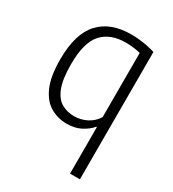

<svg xmlns="http://www.w3.org/2000/svg" viewBox="-186 -653 882 977"><g transform="rotate(30 255.5 -165.0)"><path d="M379.5 220V-53H375.5Q354.5 -27.5 319.2 -9.2Q284 9 237 9Q185.5 9 141.8 -16Q98 -41 71.8 -99.8Q45.5 -158.5 45.5 -259.5Q45.5 -409 110.2 -479.2Q175 -549.5 296.5 -549.5Q320 -549.5 345.2 -546.8Q370.5 -544 394.2 -539.2Q418 -534.5 437.5 -528V220ZM251 -43Q288 -43 323 -60.2Q358 -77.5 379.5 -112V-489Q363 -493.5 339.8 -496.5Q316.5 -499.5 293 -499.5Q202 -499.5 153.8 -445.8Q105.5 -392 105.5 -265.5Q105.5 -176.5 124.8 -128.2Q144 -80 177 -61.5Q210 -43 251 -43Z"/></g></svg>

Font: Encode Sans SemiCondensed Light
Style: Regular
Weight: 300
Width: 4
Designer: Multiple Designers
Foundry: Impallari Type
Version: Version 3.002